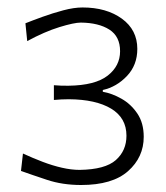

<svg xmlns="http://www.w3.org/2000/svg" viewBox="-20 -811 457 527"><path d="M202.6 -303.2Q288.6 -303.2 331.5 -341.3Q374.5 -379.4 374.5 -435.5Q374.5 -473.6 356.9 -499.5Q339.4 -525.4 313.5 -540Q287.6 -554.7 262.2 -559.1V-564Q299.8 -572.3 328.4 -602.3Q356.9 -632.3 356.9 -676.8Q356.9 -729 314.5 -759.8Q272 -790.5 206.5 -790.5Q183.1 -790.5 153.8 -782.7Q124.5 -774.9 96.9 -764.9Q69.3 -754.9 49.8 -747.1L54.7 -698.2Q102.5 -724.1 143.1 -736.6Q183.6 -749 201.7 -749Q251 -748.5 280.3 -729.7Q309.6 -710.9 309.6 -670.4Q309.6 -629.9 275.4 -603.3Q241.2 -576.7 168 -575.7Q157.7 -575.7 147.7 -575.9Q137.7 -576.2 127.9 -577.1V-536.6Q138.2 -537.6 148.4 -538.1Q158.7 -538.6 168.9 -538.6Q243.2 -538.1 285.2 -512.7Q327.1 -487.3 327.1 -438.5Q327.1 -397.5 297.9 -371.6Q268.6 -345.7 198.7 -344.7Q175.8 -344.7 150.1 -350.6Q124.5 -356.4 97.4 -366.7Q70.3 -377 43 -389.6L37.6 -341.8Q66.4 -331.5 108.9 -317.4Q151.4 -303.2 202.6 -303.2Z"/></svg>

Font: Pinar-VF-FD
Style: Regular
Weight: 300
Designer: Amin Abedi
Version: Version 3.0